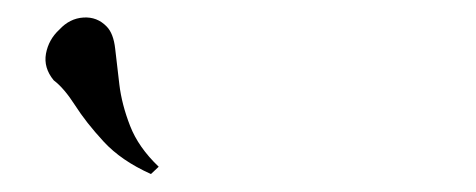

<svg xmlns="http://www.w3.org/2000/svg" viewBox="-20 -682 540 218"><path d="M160.2 -492.7 151.4 -484.4Q117.7 -499.5 97.7 -521.2Q77.6 -543 65.2 -562.5Q52.7 -582 41 -590.8Q29.3 -605 32.2 -621.1Q35.2 -637.2 47.4 -648.4Q59.1 -661.1 74.7 -662.1Q90.3 -663.1 101.1 -651.9Q108.9 -644 110.8 -626.5Q112.8 -608.9 115.5 -586.2Q118.2 -563.5 127.7 -539.1Q137.2 -514.6 160.2 -492.7Z"/></svg>

Font: Bacasime Antique
Style: Regular
Weight: 400
Designer: The DocRepair Project, Claus Eggers Sørensen
Foundry: Google
Version: Version 2.000